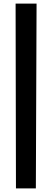

<svg xmlns="http://www.w3.org/2000/svg" viewBox="-20 -780 290 1071"><path d="M69 271 67 -760H184L180 271Z"/></svg>

Font: Lora SemiBold
Style: Regular
Weight: 600
Designer: Olga Karpushina, Alexei Vanyashin (Cyrillic)
Foundry: Cyreal
Version: Version 3.011; ttfautohint (v1.8.4.7-5d5b)